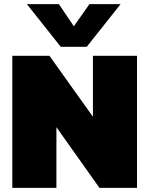

<svg xmlns="http://www.w3.org/2000/svg" viewBox="-20 -916 728 936"><path d="M276 -688 111 -896H267L340 -788L416 -896H568L403 -688ZM40 0V-644H221L433 -347V-644H648V0H465L255 -296V0Z"/></svg>

Font: Kanit ExtraBold
Style: Regular
Weight: 800
Designer: Katatrad Team
Foundry: CadsonDemak
Version: Version 2.000; ttfautohint (v1.8.3)